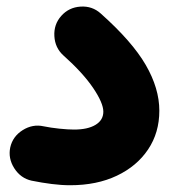

<svg xmlns="http://www.w3.org/2000/svg" viewBox="-20 -480 506 576"><path d="M10.7 -37.6Q18.1 -70.8 48.1 -89.6Q78.1 -108.4 110.8 -101.1Q132.3 -96.7 158.2 -94Q184.1 -91.3 202.1 -91.3Q243.2 -91.3 266.6 -105.5Q290 -119.6 290 -145Q290 -170.9 259.3 -216.3Q228.5 -261.7 170.4 -313.5Q145 -336.4 143.1 -371.6Q141.1 -406.7 163.6 -432.1Q186.5 -458 221.7 -460.2Q256.8 -462.4 282.2 -439.5Q376.5 -355.5 417.2 -285.2Q458 -214.8 458 -147.9Q458 -82 424.3 -31.7Q390.6 18.6 330.6 47.1Q270.5 75.7 190.4 75.7Q164.1 75.7 135.3 72Q106.4 68.4 74.7 62Q42 54.7 22.9 24.9Q3.9 -4.9 10.7 -37.6Z"/></svg>

Font: Mikhak-DS1-FD Black
Style: Regular
Weight: 900
Designer: Amin Abedi
Version: Version 3.2